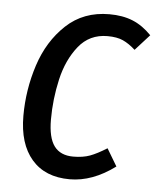

<svg xmlns="http://www.w3.org/2000/svg" viewBox="-45 -577 519 629"><g transform="rotate(5 214.5 -263.0)"><path d="M429 -481 382 -429Q361 -448 341 -457Q321 -466 290 -466Q231 -466 195 -421Q159 -376 144 -310.5Q129 -245 129 -178Q129 -118 149.5 -90.5Q170 -63 212 -63Q244 -63 267 -71.5Q290 -80 322 -100L356 -43Q282 12 207 12Q126 12 82 -39Q38 -90 38 -182Q38 -268 64.5 -349.5Q91 -431 148 -484.5Q205 -538 290 -538Q334 -538 367 -524.5Q400 -511 429 -481Z"/></g></svg>

Font: Fira Sans Compressed
Style: Italic
Weight: 400
Width: 1
Italic angle: -8°
Designer: bBox Type GmbH & Carrois Corporate GbR & Edenspiekermann AG
Foundry: bBox Type GmbH & Carrois Corporate GbR & Edenspiekermann AG
Version: Version 4.301